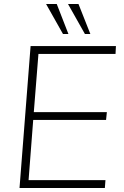

<svg xmlns="http://www.w3.org/2000/svg" viewBox="-20 -934 616 954"><path d="M556 -705 554 -666H171L148 -377H511L507 -338H145L122 -39H504L501 0H77L132 -705ZM320 -765H293L209 -914H262ZM429 -765H402L318 -914H370Z"/></svg>

Font: Iunito ExtraLight
Style: Italic
Weight: 200
Italic angle: -4.541°
Designer: Vernon Adams
Foundry: Vernon Adams
Version: Version 2.001;November 30, 2019;FontCreator 12.0.0.2547 64-b